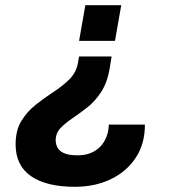

<svg xmlns="http://www.w3.org/2000/svg" viewBox="-20 -546 651 738"><path d="M268 172Q158 172 99 131Q40 90 40 9Q40 -45 62 -81Q84 -117 117.5 -143.5Q151 -170 185.5 -192.5Q220 -215 246 -240.5Q272 -266 279 -301L284 -329H409L402 -286Q393 -230 369.5 -193.5Q346 -157 316 -133.5Q286 -110 258.5 -91.5Q231 -73 212.5 -53.5Q194 -34 194 -6Q194 6 200 19.5Q206 33 224.5 42Q243 51 279 51Q303 51 322 44.5Q341 38 355 27Q369 16 378.5 1Q388 -14 393 -31.5Q398 -49 398 -67H537Q537 8 501 61.5Q465 115 404.5 143.5Q344 172 268 172ZM284 -389 308 -526H446L422 -389Z"/></svg>

Font: Archivo VF Beta
Style: Italic
Weight: 400
Italic angle: -10°
Designer: Hector Gatti
Foundry: Omnibus-Type
Version: Version 1.002